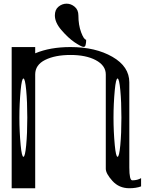

<svg xmlns="http://www.w3.org/2000/svg" viewBox="-20 -1000 830 1020"><path d="M334 -980.5Q357.4 -980.5 377 -963.9Q396.5 -947.3 396.5 -918Q396.5 -867.2 411.1 -828.1Q425.8 -789.1 437.5 -789.1V-780.3Q437.5 -777.3 437 -774.4Q436.5 -771.5 436.5 -770.5Q436.5 -768.6 434.6 -760.7Q432.6 -753.9 430.7 -752.9Q426.8 -751 422.9 -751Q413.1 -751 376 -775.4Q342.8 -797.9 305.7 -840.8Q271.5 -880.9 271.5 -918Q271.5 -948.2 290 -963.9Q309.6 -980.5 334 -980.5ZM89.8 -521.5Q83 -449.2 83 -375Q83 -300.8 89.8 -228.5Q95.7 -167 104.5 -167Q113.3 -167 119.1 -228.5Q125 -290 125 -375Q125 -460 119.1 -521.5Q113.3 -583 104.5 -583Q95.7 -583 89.8 -521.5ZM589.8 -521.5Q583 -449.2 583 -375Q583 -300.8 589.8 -228.5Q595.7 -167 604.5 -167Q613.3 -167 619.1 -228.5Q625 -290 625 -375Q625 -460 619.1 -521.5Q613.3 -583 604.5 -583Q595.7 -583 589.8 -521.5ZM167 -750V-716.8Q246.1 -750 354.5 -750Q487.3 -750 577.1 -698.2Q667 -646.5 667 -562.5V-110.4Q667 -42 682.6 -42Q710 -42 729.5 -53.7V-9.8Q703.1 0 667 0Q612.3 0 577.1 -39.1Q542 -78.1 542 -103.5V-604.5Q542 -652.3 488.3 -680.7Q436.5 -708 354.5 -708Q272.5 -708 219.7 -681.6Q167 -655.3 167 -604.5V-79.1V0H42V-750Z"/></svg>

Font: okolaksMetalik
Style: bold
Weight: 700
Width: 7
Version: Version 0.6